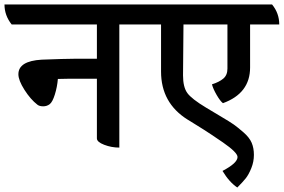

<svg xmlns="http://www.w3.org/2000/svg" viewBox="-62 -638 1265 856"><path d="M246 -287 196 -286Q193 -250 182.5 -216.5Q172 -183 159.5 -173.5Q147 -164 130.5 -164Q114 -164 105 -171Q74 -195 47 -237.5Q20 -280 20 -307Q20 -366 124 -372Q230 -376 266 -376H370V-529H-10Q-42 -569 -42 -618H578Q610 -579 610 -529H470V20Q435 20 402.5 7.5Q370 -5 370 -21V-287Z M996 198Q960 174 930 124Q997 89 997 62Q997 42 932 -3Q869 -46 846.5 -60Q824 -74 804 -86.5Q784 -99 774 -105Q656 -179 656 -319V-529H556Q524 -569 524 -618H1151Q1183 -579 1183 -529H1053V-337Q1053 -222 932 -178Q920 -187 904 -214.5Q888 -242 883 -262Q915 -272 933.5 -287.5Q952 -303 952 -332V-529H756L754 -302Q754 -250 773 -223.5Q792 -197 857 -158Q873 -148 918 -121.5Q963 -95 980 -83Q997 -71 1023.5 -48Q1050 -25 1060 -1.5Q1070 22 1070 52.5Q1070 83 1058.5 111.5Q1047 140 1034 156.5Q1021 173 996 198Z"/></svg>

Font: Karma SemiBold
Style: Regular
Weight: 600
Designer: Joana Correia
Foundry: Indian Type Foundry
Version: Version 1.202;PS 1.0;hotconv 1.0.78;makeotf.lib2.5.61930; tt